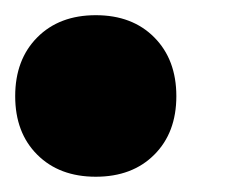

<svg xmlns="http://www.w3.org/2000/svg" viewBox="-29 -216 313 249"><path d="M95.2 13.2Q47.9 13.2 19.3 -15.4Q-9.3 -43.9 -9.3 -91.3Q-9.3 -138.7 19.3 -167.5Q47.9 -196.3 95.2 -196.3Q142.6 -196.3 171.1 -167.5Q199.7 -138.7 199.7 -91.3Q199.7 -43.9 171.1 -15.4Q142.6 13.2 95.2 13.2Z"/></svg>

Font: Schibsted Grotesk ExtraBold
Style: Italic
Weight: 800
Italic angle: -12°
Designer: Bakken & Baeck AS, Henrik Kongsvoll
Foundry: Schibsted ASA
Version: Version 1.100; ttfautohint (v1.8.4.7-5d5b);gftools[0.9.25]